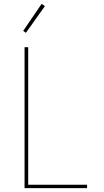

<svg xmlns="http://www.w3.org/2000/svg" viewBox="-20 -981 540 1001"><path d="M108 0V-735H127V-18H434V0ZM115 -810 101 -820 197 -961 214 -949Z"/></svg>

Font: Iosevka Thin
Style: Regular
Weight: 100
Monospace: yes
Designer: Belleve Invis
Foundry: Belleve Invis
Version: Version 32.5.0; ttfautohint (v1.8.4)